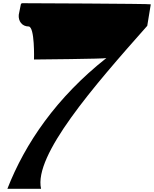

<svg xmlns="http://www.w3.org/2000/svg" viewBox="-20 -1051 960 1197"><path d="M920 -1024C921 -1028 125 -1031 120 -1031C115 -1031 111 -1028 110 -1024L97 -959C93 -919 118 -886 158 -886C198 -886 192 -680 192 -680C196 -680 642 -684 643 -689C332 -443 137 -158 26 126H236C189 -82 561 -510 898 -890C903 -920 920 -1024 920 -1024Z"/></svg>

Font: PlasticEraser
Style: It
Weight: 400
Foundry: Cannot Into Space Fonts
Version: Version 0.43